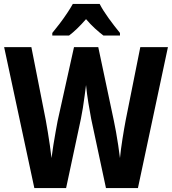

<svg xmlns="http://www.w3.org/2000/svg" viewBox="-20 -953 873 973"><path d="M831 -714 679 0H517L442 -351Q436 -382 428 -430.5Q420 -479 416 -522Q413 -500 409 -468.5Q405 -437 400 -406Q395 -375 390 -351L315 0H154L1 -714H139L212 -344Q217 -317 222.5 -283Q228 -249 233 -214.5Q238 -180 241 -152Q245 -183 250.5 -218Q256 -253 262 -285.5Q268 -318 272 -340L355 -714H478L557 -341Q562 -317 568 -284.5Q574 -252 579 -217.5Q584 -183 588 -152Q592 -194 600.5 -248Q609 -302 617 -344L691 -714ZM485 -933Q502 -900 531 -860Q560 -820 588 -786V-773H504Q484 -788 461 -809Q438 -830 416 -856Q369 -802 330 -773H245V-786Q261 -805 281.5 -832Q302 -859 320 -886Q338 -913 349 -933Z"/></svg>

Font: Noto Sans Condensed
Style: Bold
Weight: 700
Width: 3
Designer: Monotype Design Team
Foundry: Monotype Imaging Inc.
Version: Version 2.013; ttfautohint (v1.8.4.7-5d5b)